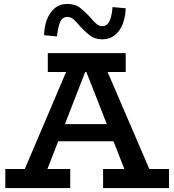

<svg xmlns="http://www.w3.org/2000/svg" viewBox="-20 -956 885 976"><path d="M7 0V-97H106L316 -590H223V-686H619V-590H527L739 -97H839V0H504V-97H612L557 -238H276L221 -97H337V0ZM419 -590H413L310 -325H523ZM500 -756Q462 -756 436.5 -776Q411 -796 389 -820Q368 -845 354 -857.5Q340 -870 322 -870Q297 -870 285.5 -843Q274 -816 270 -771L204 -777Q205 -821 218.5 -856.5Q232 -892 258 -914Q284 -936 322 -936Q362 -936 387 -916.5Q412 -897 435 -872Q455 -848 469 -835.5Q483 -823 500 -823Q517 -823 527.5 -835Q538 -847 544 -869Q550 -891 552 -920L619 -914Q618 -872 604.5 -836Q591 -800 564.5 -778Q538 -756 500 -756Z"/></svg>

Font: BioRhyme ExtraBold SemiBold
Style: Regular
Weight: 600
Version: Version 1.600;gftools[0.9.33]